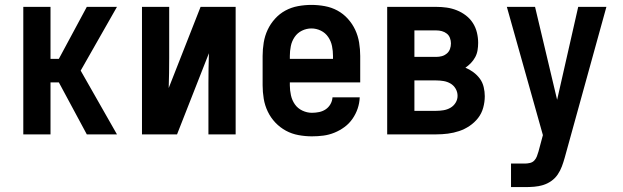

<svg xmlns="http://www.w3.org/2000/svg" viewBox="-20 -548 2540 783"><path d="M75 0V-520H186V-308H220L334 -520H457L309 -260L457 0H334L220 -212H186V0Z M559 0V-520H670V-312Q670 -281 669.5 -250.5Q669 -220 668 -189L798 -520H941V0H830V-208Q830 -239 830.5 -269.5Q831 -300 832 -331L702 0Z M1252 8Q1225 8 1197.5 3Q1170 -2 1146 -15Q1122 -28 1103 -48Q1084 -68 1072 -93Q1060 -118 1055.5 -145.5Q1051 -173 1051 -200V-320Q1051 -347 1055.5 -374.5Q1060 -402 1071.5 -426.5Q1083 -451 1101.5 -471.5Q1120 -492 1144 -505Q1168 -518 1195.5 -523Q1223 -528 1250 -528Q1277 -528 1304.5 -523Q1332 -518 1356 -505Q1380 -492 1398.5 -471.5Q1417 -451 1428.5 -426.5Q1440 -402 1444.5 -374.5Q1449 -347 1449 -320V-212H1162V-200Q1162 -180 1166.5 -159.5Q1171 -139 1182.5 -122.5Q1194 -106 1213 -97Q1232 -88 1252 -88Q1267 -88 1281.5 -91Q1296 -94 1308 -102Q1320 -110 1327.5 -123Q1335 -136 1336 -151H1447Q1446 -127 1438.5 -105Q1431 -83 1417.5 -63.5Q1404 -44 1385 -30Q1366 -16 1344 -7Q1322 2 1299 5Q1276 8 1252 8ZM1162 -308H1338V-320Q1338 -340 1334 -360Q1330 -380 1318.5 -397Q1307 -414 1288.5 -423Q1270 -432 1250 -432Q1230 -432 1211.5 -423Q1193 -414 1181.5 -397Q1170 -380 1166 -360Q1162 -340 1162 -320Z M1559 0V-520H1759Q1781 -520 1802 -517Q1823 -514 1843 -506Q1863 -498 1880 -485Q1897 -472 1908.5 -454Q1920 -436 1925 -415Q1930 -394 1930 -373Q1930 -358 1927.5 -343Q1925 -328 1918 -315Q1911 -302 1900.5 -291Q1890 -280 1878 -272Q1895 -265 1910.5 -253.5Q1926 -242 1937 -227Q1948 -212 1952.5 -193Q1957 -174 1957 -156Q1957 -132 1950.5 -108.5Q1944 -85 1929.5 -66.5Q1915 -48 1895 -34.5Q1875 -21 1852.5 -13.5Q1830 -6 1806.5 -3Q1783 0 1759 0ZM1670 -316H1759Q1771 -316 1782 -319Q1793 -322 1802 -329.5Q1811 -337 1815 -348Q1819 -359 1819 -371Q1819 -382 1815 -393Q1811 -404 1802 -411Q1793 -418 1782 -421Q1771 -424 1759 -424H1670ZM1670 -96H1759Q1774 -96 1789 -98.5Q1804 -101 1817 -108.5Q1830 -116 1838 -129Q1846 -142 1846 -157Q1846 -173 1838 -186.5Q1830 -200 1817 -207.5Q1804 -215 1789 -217.5Q1774 -220 1759 -220H1670Z M2064 215V119H2121Q2131 119 2141.5 116.5Q2152 114 2159 106.5Q2166 99 2169.5 89.5Q2173 80 2176 70L2194 3L2047 -520H2162L2252 -141L2338 -520H2453L2283 95Q2278 113 2271.5 130.5Q2265 148 2254.5 163.5Q2244 179 2228.5 190Q2213 201 2195 206.5Q2177 212 2158.5 213.5Q2140 215 2121 215Z"/></svg>

Font: Iosevka Algr
Style: Bold
Weight: 700
Monospace: yes
Designer: Belleve Invis
Foundry: Belleve Invis
Version: Version 26.0.2; ttfautohint (v1.8.3)